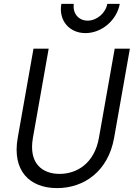

<svg xmlns="http://www.w3.org/2000/svg" viewBox="-20 -950 715 986"><path d="M273 16C413 16 536 -72 566 -242L647 -700H569L488 -242C465 -112 376 -57 286 -57C196 -57 126 -112 149 -242L230 -700H152L71 -242C41 -72 133 16 273 16ZM295 -930C280 -846 335 -780 419 -780C502 -780 580 -846 595 -930H531C522 -882 477 -844 430 -844C383 -844 352 -882 359 -930Z"/></svg>

Font: Uncut Sans
Style: Italic
Weight: 400
Italic angle: -10°
Designer: Kasper Nordkvist
Foundry: Uncut Type
Version: Version 1.111;FEAKit 1.0